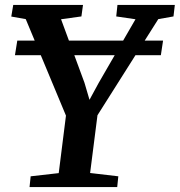

<svg xmlns="http://www.w3.org/2000/svg" viewBox="-20 -763 733 783"><path d="M100.5 0 105 -44 219.5 -57 249 -291.5 85 -685 26 -695.5 34 -743H318.5L312 -696L229 -684.5L324.5 -425.5L345 -356L382.5 -425L532.5 -684.5L454 -696L459 -743H693L687.5 -696L625.5 -685L377.5 -293L347.5 -57.5L462.5 -44L458 0ZM645 -597.5 636 -538H41L50.5 -597.5Z"/></svg>

Font: Merriweather 20pt SemiBold
Style: Italic
Weight: 600
Italic angle: -7.8°
Version: Version 2.101